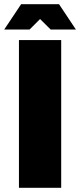

<svg xmlns="http://www.w3.org/2000/svg" viewBox="-20 -890 380 910"><path d="M69.8 -700.2H270V0H69.8ZM339.8 -750H220.2L169.9 -799.8L120.1 -750H0L80.1 -870.1H259.8Z"/></svg>

Font: Fivo Sans Heavy
Style: Regular
Weight: 900
Designer: Alexander Slobzheninov
Foundry: Alexander Slobzheninov
Version: 1.0